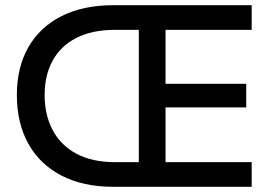

<svg xmlns="http://www.w3.org/2000/svg" viewBox="-20 -720 1043 740"><path d="M418 0Q300 0 216.5 -43.5Q133 -87 89 -166.5Q45 -246 45 -354Q45 -460 89 -537.5Q133 -615 216.5 -657.5Q300 -700 418 -700H950V-605H425Q335 -605 274.5 -574Q214 -543 183 -486.5Q152 -430 152 -354Q152 -277 183 -218.5Q214 -160 274.5 -127.5Q335 -95 425 -95H950V0ZM515 -38V-656H618V-38ZM566 -306V-397H929V-306Z"/></svg>

Font: SUSE Medium
Style: Regular
Weight: 500
Designer: Rene Bieder
Foundry: SUSE
Version: Version 1.000